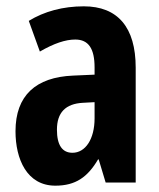

<svg xmlns="http://www.w3.org/2000/svg" viewBox="-20 -577 504 607"><path d="M245 -557C179 -557 120 -541 71 -511L106 -414C151 -440 187 -452 218 -452C260 -452 279 -423 279 -364V-341L211 -338C93 -333 29 -275 29 -162C29 -74 65 10 155 10C219 10 257 -17 290 -73H292L314 0H409V-363C409 -491 352 -557 245 -557ZM242 -252 279 -254V-203C279 -137 250 -94 209 -94C177 -94 160 -118 160 -167C160 -221 187 -249 242 -252Z"/></svg>

Font: Noto Sans Hebrew ExtraCondensed
Style: Bold
Weight: 700
Width: 2
Designer: Monotype Design Team
Foundry: Monotype Imaging Inc.
Version: Version 2.004